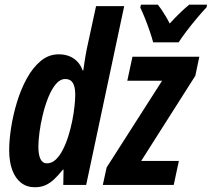

<svg xmlns="http://www.w3.org/2000/svg" viewBox="-20 -786 900 816"><path d="M127.9 9.8Q94.2 9.8 69.8 -9Q45.4 -27.8 32.2 -63.2Q19 -98.6 19 -147.9Q19 -190.4 27.3 -243.9Q35.6 -297.4 52.2 -352.1Q68.8 -406.7 94 -452.6Q119.1 -498.5 153.1 -526.9Q187 -555.2 230 -555.2Q252.9 -555.2 272.7 -547.9Q292.5 -540.5 307.6 -525.4Q322.8 -510.3 331.1 -486.8H334Q336.4 -504.9 339.1 -521.7Q341.8 -538.6 344.2 -553.2Q346.7 -567.9 349.1 -579.1L388.2 -759.8H507.8L346.2 0H249L250 -64.9H247.1Q228 -41 210.4 -24.4Q192.9 -7.8 173.3 1Q153.8 9.8 127.9 9.8ZM179.2 -91.8Q199.7 -91.8 216.6 -107.4Q233.4 -123 246.8 -149.2Q260.3 -175.3 270.3 -207Q280.3 -238.8 286.9 -271.7Q293.5 -304.7 296.6 -334Q299.8 -363.3 299.8 -383.8Q299.8 -417 289.6 -433.6Q279.3 -450.2 257.8 -450.2Q235.4 -450.2 217.3 -428.5Q199.2 -406.7 185.3 -372.3Q171.4 -337.9 161.9 -298.6Q152.3 -259.3 147.7 -223.1Q143.1 -187 143.1 -163.1Q143.1 -127.9 152.1 -109.9Q161.1 -91.8 179.2 -91.8ZM417 0 433.1 -74.2 668.9 -442.9H521L543 -544.9H827.1L810.1 -463.9L580.1 -102.1H740.2L718.3 0ZM630.9 -606Q626 -625.5 616.7 -652.6Q607.4 -679.7 596.7 -706.8Q585.9 -733.9 576.2 -753.9L579.1 -766.1H650.9Q658.2 -757.3 666.3 -745.4Q674.3 -733.4 683.3 -718.5Q692.4 -703.6 701.2 -686Q725.1 -711.9 746.1 -732.2Q767.1 -752.4 784.2 -766.1H859.9L857.9 -754.9Q842.3 -738.8 818.6 -710.7Q794.9 -682.6 772.9 -653.8Q751 -625 739.3 -606Z"/></svg>

Font: Open Sans Condensed
Style: Italic
Weight: 400
Width: 3
Italic angle: -12°
Designer: Monotype Design Team
Foundry: Monotype Imaging Inc.
Version: Version 3.000